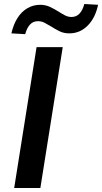

<svg xmlns="http://www.w3.org/2000/svg" viewBox="-20 -941 511 961"><path d="M51 0 163 -705H294L182 0ZM106 -770 37 -774Q47 -818 67 -850Q87 -882 116.5 -899.5Q146 -917 181 -917Q208 -917 231 -906Q254 -895 273 -883Q290 -872 305.5 -864Q321 -856 338 -856Q362 -856 378 -873Q394 -890 402 -921L471 -917Q457 -851 418.5 -812.5Q380 -774 327 -774Q299 -774 277 -785Q255 -796 235 -809Q218 -819 203 -827Q188 -835 170 -835Q146 -835 130.5 -818.5Q115 -802 106 -770Z"/></svg>

Font: Nunito Sans 7pt SemiCondensed
Style: Bold Italic
Weight: 700
Width: 4
Italic angle: -9°
Designer: Vernon Adams
Foundry: Vernon Adams
Version: Version 3.101;gftools[0.9.27]